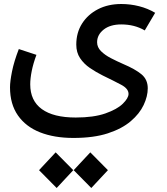

<svg xmlns="http://www.w3.org/2000/svg" viewBox="-20 -459 835 959"><path d="M347 230Q251 230 180 202Q109 174 69.5 117.5Q30 61 30 -23Q30 -52 40 -102Q50 -152 74 -214L162 -185Q146 -142 138.5 -104.5Q131 -67 131 -38Q131 44 189 86Q247 128 358 128Q448 128 506.5 107.5Q565 87 593.5 59Q622 31 622 10Q622 -16 585.5 -35.5Q549 -55 493 -82Q459 -99 429 -119.5Q399 -140 380 -168.5Q361 -197 361 -236Q361 -296 390 -341.5Q419 -387 469.5 -413Q520 -439 586 -439Q631 -439 674.5 -428Q718 -417 755 -395L703 -307Q652 -337 586 -337Q530 -337 497.5 -311Q465 -285 465 -248Q465 -223 484.5 -203.5Q504 -184 534 -168.5Q564 -153 596 -139Q655 -114 686.5 -88Q718 -62 718 -18Q718 22 697.5 65.5Q677 109 633 146.5Q589 184 518.5 207Q448 230 347 230ZM263 480 175 391 258 302 346 391ZM436 480 348 391 431 302 519 391Z"/></svg>

Font: Lexend SemiBold
Style: Regular
Weight: 600
Designer: Bonnie Shaver-Troup, Thomas Jockin
Foundry: Lexend
Version: Version 1.005; ttfautohint (v1.8.3)